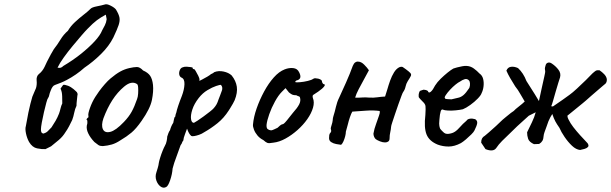

<svg xmlns="http://www.w3.org/2000/svg" viewBox="-20 -690 2836 891"><path d="M191 2Q174 3 152 -1.5Q130 -6 115 -31Q105 -49 100.5 -71Q96 -93 100 -105Q113 -179 121 -208Q129 -237 130 -241Q132 -245 138 -260Q144 -275 147 -281Q152 -297 150 -317Q149 -325 151.5 -333Q154 -341 160 -346Q177 -359 187 -380Q190 -387 198 -403.5Q206 -420 215.5 -437Q225 -454 230 -462Q246 -482 260.5 -506Q275 -530 295 -547Q308 -569 328 -587.5Q348 -606 368 -621.5Q388 -637 400 -649Q406 -656 429 -660.5Q452 -665 466 -669Q475 -673 493 -664Q511 -655 518 -646Q532 -623 534.5 -608Q537 -593 530.5 -573.5Q524 -554 506 -516Q486 -476 449 -439.5Q412 -403 372 -376Q353 -359 332 -344.5Q311 -330 290 -319Q277 -312 263.5 -306.5Q250 -301 236 -296Q229 -294 224 -287Q219 -280 215 -269Q210 -257 208.5 -248.5Q207 -240 203 -235Q200 -232 195 -213.5Q190 -195 184 -169.5Q178 -144 174 -121.5Q170 -99 170 -90Q170 -83 171.5 -78Q173 -73 180 -70Q193 -73 201 -80.5Q209 -88 219 -99Q229 -114 238 -129.5Q247 -145 254 -163Q258 -174 261 -187Q264 -200 269 -210Q269 -232 268.5 -243.5Q268 -255 266.5 -262Q265 -269 261 -279Q269 -291 272 -294.5Q275 -298 282 -296Q297 -293 309.5 -285Q322 -277 333 -266Q338 -262 339.5 -256.5Q341 -251 339 -246Q338 -234 336.5 -222Q335 -210 335 -199Q328 -185 324.5 -167Q321 -149 315 -133Q309 -120 300.5 -104Q292 -88 284 -77Q272 -57 253.5 -41Q235 -25 217 -11ZM247 -376Q257 -374 262.5 -376Q268 -378 274 -384Q318 -410 355 -439.5Q392 -469 418.5 -497.5Q445 -526 454 -549Q460 -560 466.5 -572.5Q473 -585 475 -601L471 -622Q447 -609 429.5 -596Q412 -583 386 -556Q376 -546 357.5 -524.5Q339 -503 317 -476.5Q295 -450 276 -423.5Q257 -397 247 -376Z M457 -12Q444 -12 436.5 -17Q429 -22 418 -31Q399 -51 389.5 -71Q380 -91 383 -108Q386 -116 385.5 -123.5Q385 -131 385 -131Q380 -136 382 -137.5Q384 -139 386 -143Q392 -143 390 -154Q388 -162 397.5 -189Q407 -216 422 -240Q428 -250 440 -266.5Q452 -283 466.5 -299.5Q481 -316 493 -326Q518 -347 538 -358Q558 -369 580 -374Q602 -379 615.5 -379Q629 -379 644 -363Q667 -353 677 -338Q687 -323 690 -296Q693 -266 685 -226Q677 -186 637 -129Q612 -93 590 -74.5Q568 -56 539 -39Q518 -25 499 -19.5Q480 -14 457 -12ZM555 -124Q578 -148 591 -171.5Q604 -195 616 -230Q620 -240 621 -255.5Q622 -271 621 -285Q620 -299 614 -301Q603 -308 588.5 -305.5Q574 -303 556 -288Q525 -262 501.5 -225.5Q478 -189 460 -141Q449 -109 457.5 -90.5Q466 -72 491.5 -78Q517 -84 555 -124Z M751 178Q738 185 725 175.5Q712 166 705.5 147.5Q699 129 706 109Q708 103 712 89.5Q716 76 717 66Q718 59 723 42.5Q728 26 734.5 10Q741 -6 745 -13Q751 -23 753.5 -36Q756 -49 756 -56Q758 -63 761.5 -72Q765 -81 769 -86Q771 -94 775 -103.5Q779 -113 784 -120Q786 -127 787.5 -137Q789 -147 793 -148Q794 -152 794.5 -156Q795 -160 798 -167Q800 -178 807 -199Q814 -220 824 -245Q835 -274 836 -299Q837 -324 822 -330Q814 -334 812 -343.5Q810 -353 814 -363.5Q818 -374 826 -377Q835 -381 846 -380.5Q857 -380 866 -378.5Q875 -377 874 -375Q874 -370 879 -369Q881 -372 887.5 -361.5Q894 -351 900 -338.5Q906 -326 906 -321Q904 -317 904 -316.5Q904 -316 908 -316Q908 -316 919 -321.5Q930 -327 942.5 -334.5Q955 -342 959 -346Q959 -346 964.5 -348.5Q970 -351 974 -355Q994 -363 1017.5 -358Q1041 -353 1055 -340Q1075 -315 1079 -287.5Q1083 -260 1069 -225Q1067 -220 1060.5 -208.5Q1054 -197 1048 -187.5Q1042 -178 1042 -178Q1019 -142 989 -118Q959 -94 927 -76Q917 -69 904 -64.5Q891 -60 881 -58.5Q871 -57 868 -59Q857 -67 848 -93Q843 -80 838.5 -67.5Q834 -55 833 -51Q832 -44 831 -39.5Q830 -35 826 -32Q826 -32 825 -28Q824 -24 818 -16Q808 13 800.5 32.5Q793 52 788.5 66Q784 80 781 92Q779 119 769.5 146.5Q760 174 751 178ZM880 -120Q884 -122 896.5 -130Q909 -138 924.5 -149.5Q940 -161 953.5 -171.5Q967 -182 972 -188Q980 -197 985 -206Q990 -215 994 -228Q997 -236 1001 -246Q1005 -256 1008 -265Q1012 -273 1011.5 -281.5Q1011 -290 1005 -296Q1001 -297 983 -291Q965 -285 942.5 -271.5Q920 -258 902 -235Q881 -208 872.5 -181.5Q864 -155 866.5 -137.5Q869 -120 880 -120Z M1249 -28Q1228 -24 1220.5 -27Q1213 -30 1202 -40Q1186 -48 1175 -61Q1164 -74 1158.5 -88.5Q1153 -103 1154 -112Q1157 -147 1171 -187Q1185 -227 1205.5 -265Q1226 -303 1250.5 -330.5Q1275 -358 1301 -368Q1321 -376 1340.5 -374Q1360 -372 1368 -355Q1383 -326 1361 -318Q1358 -318 1354 -315.5Q1350 -313 1350 -309Q1354 -307 1372 -308.5Q1390 -310 1408.5 -314.5Q1427 -319 1433 -324Q1439 -327 1442 -327Q1445 -327 1457 -325Q1474 -320 1474 -313Q1474 -309 1477 -304Q1480 -299 1484 -299Q1491 -298 1484 -288.5Q1477 -279 1457 -265Q1438 -253 1433.5 -249.5Q1429 -246 1432 -235Q1440 -216 1432.5 -190Q1425 -164 1406 -137Q1387 -110 1360.5 -86.5Q1334 -63 1305 -47Q1276 -31 1249 -28ZM1238 -85Q1242 -85 1252 -89.5Q1262 -94 1268 -97Q1272 -101 1278.5 -106.5Q1285 -112 1289 -113Q1293 -113 1297.5 -116.5Q1302 -120 1311.5 -131.5Q1321 -143 1339 -166Q1359 -188 1368 -205Q1377 -222 1372 -238Q1371 -242 1366.5 -243Q1362 -244 1355 -248Q1345 -248 1338.5 -250Q1332 -252 1321 -261L1305 -281L1288 -264Q1272 -248 1256 -219Q1240 -190 1229.5 -160Q1219 -130 1217 -111Q1216 -96 1222 -91Q1228 -86 1238 -85Z M1563 -18Q1554 -19 1540.5 -21.5Q1527 -24 1517 -30.5Q1507 -37 1507 -49Q1507 -57 1508 -63.5Q1509 -70 1515 -76Q1516 -78 1516 -79Q1516 -80 1517 -81Q1517 -86 1515.5 -90Q1514 -94 1516 -100Q1520 -112 1522 -120.5Q1524 -129 1525 -142Q1526 -144 1526 -146Q1526 -148 1527 -150Q1534 -172 1539 -194.5Q1544 -217 1554 -237Q1568 -267 1586 -307.5Q1604 -348 1617 -384Q1622 -396 1628.5 -400.5Q1635 -405 1642 -404Q1656 -404 1670 -390Q1684 -376 1692 -364Q1682 -345 1669 -321.5Q1656 -298 1644.5 -276Q1633 -254 1628 -237Q1642 -236 1659 -237.5Q1676 -239 1694 -237Q1714 -236 1731 -238.5Q1748 -241 1767 -242Q1772 -256 1777.5 -275.5Q1783 -295 1790.5 -316Q1798 -337 1808.5 -354Q1819 -371 1833 -378Q1844 -382 1849.5 -378.5Q1855 -375 1863 -369Q1878 -358 1884 -351.5Q1890 -345 1886.5 -337.5Q1883 -330 1872 -313Q1865 -302 1862 -288Q1859 -274 1851 -263Q1849 -261 1843 -245Q1837 -229 1829 -206.5Q1821 -184 1813.5 -161.5Q1806 -139 1800.5 -122.5Q1795 -106 1795 -102Q1794 -89 1791 -76Q1788 -63 1788 -49Q1788 -38 1782 -33.5Q1776 -29 1767 -29Q1756 -29 1743.5 -34Q1731 -39 1724 -44Q1719 -48 1716 -55.5Q1713 -63 1713 -70Q1717 -93 1725 -114Q1733 -135 1739 -154Q1741 -159 1742 -164.5Q1743 -170 1742 -175Q1711 -179 1679 -176.5Q1647 -174 1615 -172Q1610 -164 1604 -146.5Q1598 -129 1593.5 -110Q1589 -91 1585 -79Q1585 -70 1582 -58Q1579 -46 1574 -34.5Q1569 -23 1563 -18Z M2011 -19Q1972 -35 1959.5 -66Q1947 -97 1954 -157Q1956 -188 1954.5 -198Q1953 -208 1942 -218Q1939 -222 1930.5 -230Q1922 -238 1923 -243Q1922 -250 1924.5 -259Q1927 -268 1931 -269Q1936 -270 1941.5 -272.5Q1947 -275 1951 -273Q1955 -273 1961 -270.5Q1967 -268 1967 -264Q1971 -257 1980 -265Q1989 -273 1999 -293Q2009 -309 2025 -324.5Q2041 -340 2057 -353Q2073 -366 2084 -372Q2089 -374 2100.5 -377Q2112 -380 2125 -382.5Q2138 -385 2146 -384Q2164 -383 2179 -372Q2194 -361 2205 -349Q2218 -340 2222 -324Q2226 -308 2224 -290Q2222 -272 2215 -258Q2212 -248 2197 -232.5Q2182 -217 2162.5 -203Q2143 -189 2128 -183Q2115 -180 2095.5 -178Q2076 -176 2059 -177Q2042 -178 2036 -181Q2029 -185 2025 -173Q2021 -161 2019 -133Q2017 -114 2019 -105Q2021 -96 2023 -92Q2030 -83 2040.5 -74Q2051 -65 2073 -71Q2092 -75 2110.5 -96Q2129 -117 2145 -130Q2149 -137 2160 -139Q2171 -141 2185 -137Q2196 -130 2194.5 -118.5Q2193 -107 2182 -85Q2179 -78 2167.5 -66.5Q2156 -55 2142.5 -43.5Q2129 -32 2119 -26Q2089 -10 2062 -10Q2035 -10 2011 -19ZM2075 -229Q2095 -234 2107 -236.5Q2119 -239 2130.5 -248.5Q2142 -258 2158 -282Q2162 -293 2161 -303Q2160 -313 2157 -316Q2148 -326 2136.5 -322.5Q2125 -319 2114 -311Q2107 -308 2094 -297.5Q2081 -287 2068.5 -273.5Q2056 -260 2048.5 -248.5Q2041 -237 2045 -235Q2043 -231 2056.5 -230Q2070 -229 2075 -229Z M2790 -302Q2788 -301 2778 -292Q2768 -283 2753.5 -271Q2739 -259 2724.5 -246Q2710 -233 2698.5 -223Q2687 -213 2683 -210L2613 -153Q2614 -143 2617.5 -137Q2621 -131 2628 -118Q2639 -101 2656 -81Q2673 -61 2688 -45.5Q2703 -30 2707 -25Q2714 -14 2708.5 -8Q2703 -2 2692.5 1Q2682 4 2672 6Q2653 4 2634.5 -13.5Q2616 -31 2600 -54.5Q2584 -78 2576 -97Q2564 -114 2557 -127Q2550 -140 2543 -161Q2538 -153 2534 -146Q2530 -139 2525 -127Q2522 -117 2516.5 -103Q2511 -89 2507 -77Q2503 -65 2503 -61Q2502 -45 2497 -36.5Q2492 -28 2482 -22L2458 -21Q2436 -31 2431 -45.5Q2426 -60 2426 -76Q2437 -99 2448.5 -122.5Q2460 -146 2466 -169Q2459 -166 2452 -162Q2445 -158 2434 -153Q2420 -140 2407.5 -129Q2395 -118 2380 -104Q2365 -90 2342 -67Q2326 -52 2310 -36Q2294 -20 2282 -2Q2268 16 2233 2L2213 -28Q2213 -40 2217 -47.5Q2221 -55 2230 -60Q2234 -63 2249 -76Q2264 -89 2282 -105.5Q2300 -122 2312 -134Q2316 -137 2327.5 -147Q2339 -157 2351 -166Q2363 -175 2364 -175Q2371 -183 2388 -196Q2405 -209 2415 -219Q2405 -235 2394.5 -254Q2384 -273 2371 -289Q2357 -311 2347 -328.5Q2337 -346 2330 -362Q2336 -378 2351.5 -380Q2367 -382 2384 -374Q2409 -351 2423 -314Q2437 -292 2445.5 -278.5Q2454 -265 2462 -252.5Q2470 -240 2481 -221Q2487 -252 2494.5 -283.5Q2502 -315 2506 -335Q2508 -344 2509.5 -352Q2511 -360 2509 -367Q2508 -372 2509.5 -378Q2511 -384 2512 -387Q2514 -396 2522.5 -399Q2531 -402 2541 -395Q2559 -383 2571.5 -366.5Q2584 -350 2579 -331Q2577 -325 2571 -306Q2565 -287 2558.5 -264Q2552 -241 2546.5 -222Q2541 -203 2538 -197L2546 -196Q2569 -212 2591 -227Q2613 -242 2623 -250Q2637 -260 2657.5 -279Q2678 -298 2698.5 -318Q2719 -338 2729 -349Q2739 -358 2744.5 -361.5Q2750 -365 2762 -364Q2774 -356 2784 -345.5Q2794 -335 2796 -323Q2797 -310 2790 -302Z"/></svg>

Font: Caveat Medium
Style: Regular
Weight: 500
Designer: Pablo Impallari
Foundry: Pablo Impallari
Version: Version 2.000